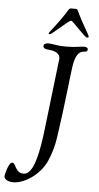

<svg xmlns="http://www.w3.org/2000/svg" viewBox="-74 -948 542 1055"><g transform="rotate(5 197.5 -420.5)"><path d="M163 -763C163 -760 169 -759 170 -759C182 -759 266 -843 281 -843C290 -843 362 -758 376 -758C382 -758 384 -761 384 -764C384 -774 346 -828 313 -900C309 -910 304 -910 299 -910H273C258 -910 266 -895 167 -770C165 -767 163 -764 163 -763ZM-10 39C-10 57 11 69 42 69C99 69 186 16 222 -66C239 -104 252 -148 259 -195C286 -375 302 -547 310 -597C330 -719 385 -658 385 -695C385 -705 371 -707 362 -707C347 -707 321 -699 265 -699C205 -699 198 -708 167 -708C149 -708 141 -700 141 -692C141 -680 151 -675 166 -674C190 -672 234 -667 234 -629C234 -623 232 -615 231 -604L189 -246C174 -116 151 17 93 17C45 17 47 -38 27 -38C5 -38 -10 34 -10 39Z"/></g></svg>

Font: OFL Sorts Mill Goudy
Style: Italic
Weight: 500
Italic angle: -6°
Version: Version 003.000